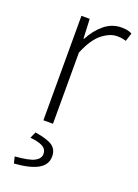

<svg xmlns="http://www.w3.org/2000/svg" viewBox="-138 -551 596 829"><g transform="rotate(20 160.5 -136.5)"><path d="M92 0V-480H130L134 -391H137Q160 -435 194.5 -463.5Q229 -492 273 -492Q286 -492 297.5 -490Q309 -488 321 -482L309 -444Q299 -447 290.5 -448.5Q282 -450 267 -450Q235 -450 199.5 -422.5Q164 -395 136 -327V0ZM36 219 29 189Q94 184 118 171Q142 158 142 137Q142 114 121.5 103.5Q101 93 65 90L78 61Q135 70 158 86Q181 102 181 134Q181 173 144 193.5Q107 214 36 219Z"/></g></svg>

Font: Source Sans 3 ExtraLight Light
Style: Regular
Weight: 300
Version: Version 3.052;hotconv 1.1.0;makeotfexe 2.6.0